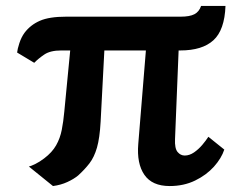

<svg xmlns="http://www.w3.org/2000/svg" viewBox="-20 -613 811 645"><path d="M37.5 -436.5Q38.5 -447.5 45 -467.8Q51.5 -488 62.5 -503Q82.5 -529.5 114 -543.2Q145.5 -557 202.5 -557H587Q617 -557 633 -565.2Q649 -573.5 655.5 -593H737.5Q734.5 -512 697 -477.8Q659.5 -443.5 585.5 -443.5H185.5Q149 -443.5 128.8 -429.8Q108.5 -416 95 -402ZM444.5 -129.5 477 -528 583.5 -529 568 -146Q566.5 -114.5 576.5 -102.5Q586.5 -90.5 600.5 -90.5Q616.5 -90.5 631.8 -101Q647 -111.5 659.5 -126.2Q672 -141 680 -153.5L733.5 -110.5Q724 -81.5 698.8 -53.2Q673.5 -25 635.5 -6.5Q597.5 12 550 12Q491 12 465 -25.8Q439 -63.5 444.5 -129.5ZM77 -53.5Q84 -55 98.8 -62.2Q113.5 -69.5 128.5 -81Q155 -101 168.5 -124.8Q182 -148.5 187.5 -176.8Q193 -205 196 -238L224 -528H335L318 -203.5Q315 -149.5 305.8 -117.2Q296.5 -85 280.5 -64.2Q264.5 -43.5 242.5 -23.5Q228 -11.5 206.2 -1.5Q184.5 8.5 158 12Z"/></svg>

Font: Merriweather Sans SemiBold
Style: Regular
Weight: 600
Designer: Eben Sorkin
Foundry: Eben Sorkin
Version: Version 2.001